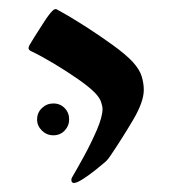

<svg xmlns="http://www.w3.org/2000/svg" viewBox="-20 -548 398 427"><path d="M144.5 -141.1Q138.7 -141.1 138.7 -147.9Q138.7 -151.9 142.1 -156.7Q151.4 -172.4 167 -200.9Q182.6 -229.5 195.3 -258.8Q208 -288.1 208 -305.7Q208 -312 204.6 -321.8Q201.2 -331.5 190.4 -342.3Q178.7 -354.5 153.1 -372.3Q127.4 -390.1 98.9 -407.2Q70.3 -424.3 49.3 -434.1Q43.5 -437 43.5 -440.9Q43.5 -443.4 45.4 -447.3Q46.9 -450.2 56.9 -466.3Q66.9 -482.4 78.6 -500.2Q90.3 -518.1 97.2 -524.4Q100.6 -527.8 104.5 -527.8Q105.5 -527.8 108.4 -525.9Q137.2 -510.3 169.9 -489.3Q202.6 -468.3 231.2 -447.5Q259.8 -426.8 274.9 -410.6Q290.5 -393.6 295.2 -377.9Q299.8 -362.3 299.8 -348.1Q299.8 -321.8 276.4 -282Q252.9 -242.2 226.6 -203.1Q220.2 -193.4 216.1 -189.7Q211.9 -186 209 -183.6Q204.6 -179.7 191.4 -169.2Q178.2 -158.7 164.6 -149.9Q150.9 -141.1 144.5 -141.1ZM98.6 -247.1Q84 -247.1 73.2 -257.6Q62.5 -268.1 62.5 -282.2Q62.5 -297.4 73.2 -307.6Q84 -317.9 98.6 -317.9Q113.8 -317.9 123.8 -307.6Q133.8 -297.4 133.8 -282.2Q133.8 -268.1 123.8 -257.6Q113.8 -247.1 98.6 -247.1Z"/></svg>

Font: David Libre
Style: Regular
Weight: 400
Designer: Ismar David, J. Victor Gaultney, Annie Olsen and Meir Sadan
Foundry: Monotype Imaging Inc. & SIL International
Version: Version 1.100; ttfautohint (v1.8.4.7-5d5b)